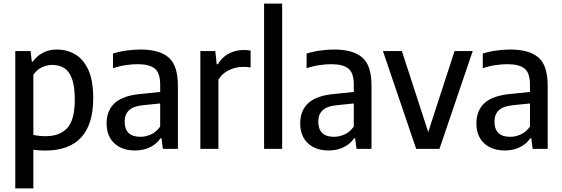

<svg xmlns="http://www.w3.org/2000/svg" viewBox="-20 -828 3126 1068"><path d="M65 220V-544H150L157 -485.5H163Q183 -515 217.2 -533.8Q251.5 -552.5 297 -552.5Q351.5 -552.5 397.2 -526.2Q443 -500 470.8 -440.8Q498.5 -381.5 498.5 -282Q498.5 9.5 230.5 9.5Q214 9.5 197 8.2Q180 7 165.5 5V220ZM234.5 -70.5Q313.5 -70.5 354.8 -116.5Q396 -162.5 396 -273Q396 -350.5 379.5 -392.5Q363 -434.5 334.8 -450.8Q306.5 -467 270.5 -467Q240.5 -467 212 -453.2Q183.5 -439.5 165.5 -411.5V-77.5Q197.5 -70.5 234.5 -70.5Z M731 9Q659 9 616 -31Q573 -71 573 -141.5Q573 -214.5 619.5 -256Q666 -297.5 769 -306L871 -316.5V-356Q871 -423 840.5 -447Q810 -471 745.5 -471Q716 -471 679.8 -465.8Q643.5 -460.5 608.5 -448.5V-530Q642 -541 683.5 -546.8Q725 -552.5 761.5 -552.5Q866 -552.5 917.8 -508.5Q969.5 -464.5 969.5 -351V0H886L878.5 -59H873Q849 -24.5 812 -7.8Q775 9 731 9ZM673.5 -152Q673.5 -67 761 -67Q789 -67 818.2 -79.5Q847.5 -92 871 -123.5V-252.5L777.5 -243Q723 -238 698.2 -215Q673.5 -192 673.5 -152Z M1094.5 0V-544H1177.5L1185.5 -470.5H1191.5Q1216 -511.5 1254.2 -530.8Q1292.5 -550 1336 -550Q1346.5 -550 1356.2 -549Q1366 -548 1374 -546.5V-453Q1363 -455 1352.2 -455.5Q1341.5 -456 1330 -456Q1292.5 -456 1254.5 -438.2Q1216.5 -420.5 1195 -385.5V0Z M1449 0V-808H1549.5V0Z M1808 9Q1736 9 1693 -31Q1650 -71 1650 -141.5Q1650 -214.5 1696.5 -256Q1743 -297.5 1846 -306L1948 -316.5V-356Q1948 -423 1917.5 -447Q1887 -471 1822.5 -471Q1793 -471 1756.8 -465.8Q1720.5 -460.5 1685.5 -448.5V-530Q1719 -541 1760.5 -546.8Q1802 -552.5 1838.5 -552.5Q1943 -552.5 1994.8 -508.5Q2046.5 -464.5 2046.5 -351V0H1963L1955.5 -59H1950Q1926 -24.5 1889 -7.8Q1852 9 1808 9ZM1750.5 -152Q1750.5 -67 1838 -67Q1866 -67 1895.2 -79.5Q1924.5 -92 1948 -123.5V-252.5L1854.5 -243Q1800 -238 1775.2 -215Q1750.5 -192 1750.5 -152Z M2295 0 2110 -544H2215.5L2362 -93.5L2508.5 -544H2609.5L2424.5 0Z M2788 9Q2716 9 2673 -31Q2630 -71 2630 -141.5Q2630 -214.5 2676.5 -256Q2723 -297.5 2826 -306L2928 -316.5V-356Q2928 -423 2897.5 -447Q2867 -471 2802.5 -471Q2773 -471 2736.8 -465.8Q2700.5 -460.5 2665.5 -448.5V-530Q2699 -541 2740.5 -546.8Q2782 -552.5 2818.5 -552.5Q2923 -552.5 2974.8 -508.5Q3026.5 -464.5 3026.5 -351V0H2943L2935.5 -59H2930Q2906 -24.5 2869 -7.8Q2832 9 2788 9ZM2730.5 -152Q2730.5 -67 2818 -67Q2846 -67 2875.2 -79.5Q2904.5 -92 2928 -123.5V-252.5L2834.5 -243Q2780 -238 2755.2 -215Q2730.5 -192 2730.5 -152Z"/></svg>

Font: Encode Sans SmCnd Md
Style: Regular
Weight: 500
Width: 4
Designer: Multiple Designers
Foundry: Impallari Type
Version: Version 3.002; ttfautohint (v1.8.3) -l 8 -r 50 -G 200 -x 14 